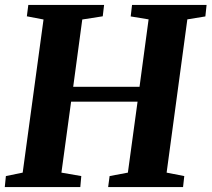

<svg xmlns="http://www.w3.org/2000/svg" viewBox="-24 -763 863 783"><path d="M-4.5 0 0 -45 68.5 -59 153.5 -683.5 85.5 -696.5 91.5 -743H400.5L395 -696.5L311.5 -683.5L274.5 -409H545L582 -684L509 -696L514.5 -743H818.5L813.5 -696L740 -684L655.5 -59L727.5 -45L722.5 0H417L423 -45L497.5 -59L537 -348.5H266L226.5 -59L307.5 -45L303.5 0Z"/></svg>

Font: Merriweather 36pt ExtraBold
Style: Italic
Weight: 800
Italic angle: -7.8°
Version: Version 2.101